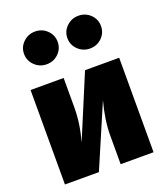

<svg xmlns="http://www.w3.org/2000/svg" viewBox="-148 -919 881 1020"><g transform="rotate(-20 292.5 -409.0)"><path d="M543 0H357V-160Q357 -249 385 -352L234 0H42V-534H229V-370Q229 -274 201 -178L350 -534H543ZM265 -726Q265 -687 237.5 -660Q210 -633 170 -633Q131 -633 103 -660Q75 -687 75 -726Q75 -764 103 -791Q131 -818 170 -818Q210 -818 237.5 -791Q265 -764 265 -726ZM510 -726Q510 -687 482.5 -660Q455 -633 415 -633Q376 -633 348 -660Q320 -687 320 -726Q320 -764 348 -791Q376 -818 415 -818Q455 -818 482.5 -791Q510 -764 510 -726Z"/></g></svg>

Font: FiraGO Heavy
Style: Regular
Weight: 900
Designer: bBox Type
Foundry: bBox Type GmbH
Version: Version 1.001